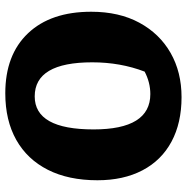

<svg xmlns="http://www.w3.org/2000/svg" viewBox="-10 -700 723 744"><g transform="rotate(90 352.0 -328.5)"><path d="M342 13Q193 13 109.5 -75Q26 -163 26 -320Q26 -428 68.5 -506.5Q111 -585 185.5 -627.5Q260 -670 357 -670Q457 -670 529.5 -631Q602 -592 640.5 -518.5Q679 -445 679 -344Q679 -232 638.5 -152Q598 -72 522.5 -29.5Q447 13 342 13ZM354 -101Q482 -101 482 -329Q482 -549 345 -549Q300 -549 258 -527Q222 -433 222 -324Q222 -101 354 -101Z"/></g></svg>

Font: Piazzolla ExtraBold
Style: Regular
Weight: 800
Designer: Juan Pablo del Peral
Foundry: Huerta Tipografica
Version: Version 1.330